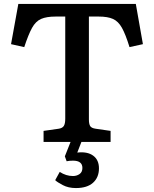

<svg xmlns="http://www.w3.org/2000/svg" viewBox="-20 -720 781 974"><path d="M365 234Q327 234 298.5 219Q270 204 260 194L283 152Q315 173 350 173Q369 173 383.5 163Q398 153 398 132Q398 95 350 95Q332 95 318 98L309 73L338 0H201V-56L278 -67Q297 -70 304 -81.5Q311 -93 311 -118V-636H262Q216 -636 188.5 -624Q161 -612 142.5 -578.5Q124 -545 103 -481L36 -496L73 -700H669L705 -496L637 -481Q617 -546 598.5 -579Q580 -612 553 -624Q526 -636 481 -636H431V-114Q431 -91 437.5 -80.5Q444 -70 465 -67L541 -56V0H393L372 54Q423 48 452.5 69.5Q482 91 482 134Q482 180 452 207Q422 234 365 234Z"/></svg>

Font: Literata Medium
Style: Regular
Weight: 500
Designer: Latin by Veronika Burian and Jose Scaglione. Greek by Irene Vlachou. Cyrillic by Vera Evstafieva.
Foundry: TypeTogether
Version: Version 3.103; ttfautohint (v1.8.4.7-5d5b);gftools[0.9.29]